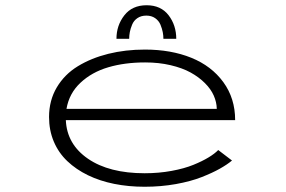

<svg xmlns="http://www.w3.org/2000/svg" viewBox="-20 -701 1090 732"><path d="M424 -553Q424 -604 454 -642.5Q484 -681 539 -681Q593.5 -681 622.8 -642.8Q652 -604.5 652 -553H603Q603 -565.5 600.5 -578.5Q598 -591.5 591.8 -606.8Q585.5 -622 571.5 -631.8Q557.5 -641.5 538 -641.5Q518 -641.5 504 -632Q490 -622.5 483.8 -607.2Q477.5 -592 475 -579Q472.5 -566 472.5 -553ZM864.5 -89Q846 -73.5 818 -57.8Q790 -42 748.8 -25.8Q707.5 -9.5 650.5 0.8Q593.5 11 531.5 11Q470 11 415.2 0Q360.5 -11 315.2 -33Q270 -55 236.8 -86.5Q203.5 -118 185.2 -161Q167 -204 167 -255Q167 -318 196.5 -367.8Q226 -417.5 276.8 -448.5Q327.5 -479.5 392.8 -495.8Q458 -512 532.5 -512Q632 -512 709.2 -480.8Q786.5 -449.5 831.5 -387.8Q876.5 -326 876.5 -243H231Q235 -151 315.5 -95.8Q396 -40.5 531.5 -40.5Q585.5 -40.5 634.2 -49.5Q683 -58.5 717.2 -72.5Q751.5 -86.5 775 -100.8Q798.5 -115 812 -129ZM533.5 -463Q455.5 -463 392.8 -444.5Q330 -426 286.8 -385.5Q243.5 -345 233.5 -286H806.5Q806 -311.5 795 -336.5Q784 -361.5 761.2 -384.2Q738.5 -407 706.8 -424.5Q675 -442 630.2 -452.5Q585.5 -463 533.5 -463Z"/></svg>

Font: League Mono Extended UltraLight
Style: Regular
Weight: 200
Width: 9
Designer: Tyler Finck
Foundry: The League of Moveable Type / Tyler Finck
Version: Version 2.210